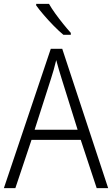

<svg xmlns="http://www.w3.org/2000/svg" viewBox="-20 -967 577 987"><path d="M477 0 395 -248H142L59 0H0L241 -716H300L536 0ZM297 -562Q291 -581 283 -608Q275 -635 269 -658Q263 -633 256 -608Q249 -583 242 -562L158 -300H379ZM232 -947Q245 -924 264.5 -897Q284 -870 305 -844Q326 -818 344 -798V-788H306Q283 -807 256 -834.5Q229 -862 205 -890Q181 -918 166 -939V-947Z"/></svg>

Font: Noto Sans Khmer UI SemiCondensed Light
Style: Regular
Weight: 300
Width: 4
Designer: Danh Hong and the Monotype Design Team
Foundry: Monotype Imaging Inc.
Version: Version 2.002; ttfautohint (v1.8.4.7-5d5b)